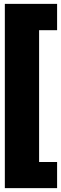

<svg xmlns="http://www.w3.org/2000/svg" viewBox="-20 -846 315 992"><path d="M275 -826V-690H182V-9H275V126H5V-826Z"/></svg>

Font: Fira Sans Extra Condensed Black
Style: Regular
Weight: 900
Width: 1
Designer: Carrois Corporate & Edenspiekermann AG
Foundry: Carrois Corporate GbR & Edenspiekermann AG
Version: Version 4.203